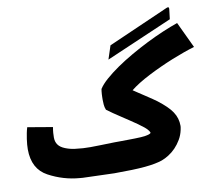

<svg xmlns="http://www.w3.org/2000/svg" viewBox="-92 -999 1254 1108"><g transform="rotate(-10 534.5 -445.0)"><path d="M966.3 -876 959.5 -819.8 570.3 -651.9 596.2 -731 952.6 -887.7Q969.2 -895 966.3 -876ZM305.7 -5.9 289.6 -7.3Q194.3 -14.6 108.2 -60.8Q22 -106.9 22 -222.7Q22 -235.4 23.2 -250.7Q24.4 -266.1 26.9 -282.7Q29.3 -299.3 32.7 -316.4Q36.1 -333.5 41 -349.1L187.5 -324.2Q184.1 -305.2 183.1 -290.8Q182.1 -276.4 182.1 -263.7Q182.1 -238.8 194.6 -221.2Q207 -203.6 234.9 -192.6Q262.7 -181.6 292 -178.2Q321.3 -174.8 337.4 -173.8Q372.6 -171.4 438 -173.6Q503.4 -175.8 521.7 -175.8Q540 -175.8 560.5 -176Q581.1 -176.3 602.1 -176.5Q623 -176.8 642.1 -177.2Q661.1 -177.7 676.3 -178.5Q691.4 -179.2 700.2 -180.7Q714.8 -183.1 724.9 -186.3Q734.9 -189.5 736.3 -194.8Q735.8 -197.3 733.6 -200.9Q731.4 -204.6 729 -208Q723.1 -216.8 708.5 -229Q693.8 -241.2 674.3 -254.9Q654.8 -268.6 632.1 -283.7Q609.4 -298.8 586.4 -314Q563.5 -329.1 542.5 -343.3Q521.5 -357.4 505.9 -369.6Q499.5 -385.3 498.3 -401.4Q497.1 -417.5 497.1 -429.7Q497.1 -435.5 497.3 -444.3Q497.6 -453.1 498 -462.2Q498.5 -471.2 499.5 -479.2Q500.5 -487.3 501.5 -492.2Q517.1 -517.1 549.1 -545.2Q581.1 -573.2 622.8 -602.1Q664.6 -630.9 713.4 -658.9Q762.2 -687 812 -711.9Q861.8 -736.8 909.7 -757.1Q957.5 -777.3 997.1 -791L1069.3 -638.2Q1041 -629.9 1006.6 -617.7Q972.2 -605.5 935.3 -590.6Q898.4 -575.7 861.1 -558.6Q823.7 -541.5 789.6 -523.9Q755.4 -506.3 726.3 -488.3Q697.3 -470.2 676.8 -453.6Q689 -445.3 707.5 -433.1Q726.1 -420.9 745.4 -408.2Q764.6 -395.5 781.7 -384Q798.8 -372.6 807.6 -365.7Q835.9 -343.8 856.2 -324.2Q876.5 -304.7 889.2 -285.4Q901.9 -266.1 907.7 -246.1Q913.6 -226.1 913.6 -202.6Q913.6 -200.2 912.6 -193.1Q911.6 -186 910.2 -180.2Q903.8 -149.9 888.9 -124.8Q874 -99.6 855 -79.8Q835.9 -60.1 814.2 -46.4Q792.5 -32.7 772.5 -25.4Q753.9 -19 729.2 -14.2Q704.6 -9.3 670.9 -6.1Q637.2 -2.9 592.8 -1.5Q548.3 0 490.7 0Q474.1 -1 305.7 -5.9Z"/></g></svg>

Font: DimaFred
Style: Bold
Weight: 800
Designer: R.Balvardi
Foundry: R.Balvardi (r.balvardi@gmail.com)
Version: Version 1.00;August 2, 2018;FontCreator 11.5.0.2427 64-bit